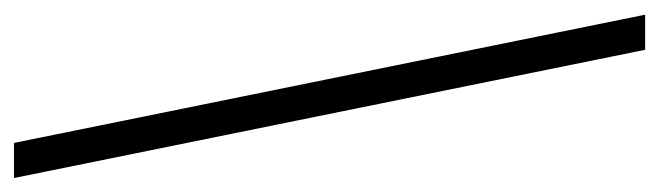

<svg xmlns="http://www.w3.org/2000/svg" viewBox="-346 -454 921 268"><g transform="rotate(90 114.0 -319.5)"><path d="M179 121 0 -760H49L228 121Z"/></g></svg>

Font: Noto Serif ExtraCondensed
Style: Regular
Weight: 400
Width: 2
Designer: Monotype Design Team
Foundry: Monotype Imaging Inc.
Version: Version 2.013